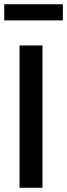

<svg xmlns="http://www.w3.org/2000/svg" viewBox="-25 -884 316 904"><path d="M67 -670V0H175V-670ZM-5 -788H271V-864H-5Z"/></svg>

Font: LT Wave Alt Medium
Style: Regular
Weight: 500
Designer: Daniel Lyons
Version: Version 2.5 (Glyphs App)